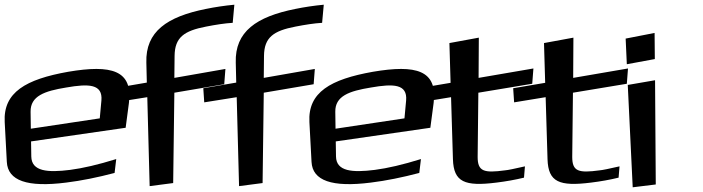

<svg xmlns="http://www.w3.org/2000/svg" viewBox="-89 -762 2989 816"><path d="M201 -457C21 -425 -76 -370 -69 -243L-60 -74C-56 6 27 35 192 14C257 6 326 -8 398 -27L405 -86C328 -62 263 -47 209 -40C114 -28 45 -33 44 -97L43 -161L445 -219L459 -325C476 -464 384 -488 201 -457ZM192 -390C289 -407 348 -405 342 -335L335 -259L42 -215L41 -287C40 -354 100 -375 192 -390Z M787 -649C828 -657 866 -663 900 -665L907 -742C865 -738 825 -732 786 -724C621 -691 529 -628 533 -496L535 -411L395 -387L399 -327L537 -349L547 29L647 16L652 -368L864 -404L869 -469L652 -431L653 -525C654 -603 693 -631 787 -649Z M1167 -649C1208 -657 1246 -663 1280 -665L1287 -742C1245 -738 1205 -732 1166 -724C1001 -691 909 -628 913 -496L915 -411L775 -387L779 -327L917 -349L927 29L1027 16L1032 -368L1244 -404L1249 -469L1032 -431L1033 -525C1034 -603 1073 -631 1167 -649Z M1496 -457C1316 -425 1219 -370 1226 -243L1235 -74C1239 6 1322 35 1487 14C1552 6 1621 -8 1693 -27L1700 -86C1623 -62 1558 -47 1504 -40C1409 -28 1340 -33 1339 -97L1338 -161L1740 -219L1754 -325C1771 -464 1679 -488 1496 -457ZM1487 -390C1584 -407 1643 -405 1637 -335L1630 -259L1337 -215L1336 -287C1335 -354 1395 -375 1487 -390Z M1941 -95 1944 -368 2173 -406 2178 -471 1945 -431 1946 -602 1821 -579 1826 -410 1690 -387 1694 -327 1828 -349 1836 -85C1839 12 1886 31 2021 14C2062 9 2101 2 2138 -7L2142 -55C2098 -45 2070 -39 2057 -38C1968 -26 1941 -33 1941 -95Z M2343 -95 2346 -368 2575 -406 2580 -471 2347 -431 2348 -602 2223 -579 2228 -410 2092 -387 2096 -327 2230 -349 2238 -85C2241 12 2288 31 2423 14C2464 9 2503 2 2540 -7L2544 -55C2500 -45 2472 -39 2459 -38C2370 -26 2343 -33 2343 -95Z M2694 -511 2693 -622 2570 -598 2575 -489ZM2698 22 2695 -421 2579 -401 2600 34Z"/></svg>

Font: Gamestation Warped
Style: Regular
Weight: 400
Designer: Jonas Hecksher
Foundry: Jonas Hecksher, Playtypeª, e-types AS
Version: Version 1.003